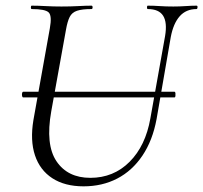

<svg xmlns="http://www.w3.org/2000/svg" viewBox="-20 -645 718 678"><path d="M62 -301Q59 -301 58 -306Q57 -311 58 -316Q59 -321 62 -321H596Q599 -321 599.5 -316Q600 -311 599.5 -306Q599 -301 596 -301ZM563 -518Q571 -566 556 -589.5Q541 -613 502 -613Q499 -613 499 -619Q499 -625 502 -625Q523 -625 544.5 -623.5Q566 -622 592 -622Q614 -622 635.5 -623.5Q657 -625 674 -625Q678 -625 677.5 -619Q677 -613 674 -613Q637 -613 614.5 -587.5Q592 -562 583 -514L533 -225Q519 -149 483 -95.5Q447 -42 394 -14.5Q341 13 275 13Q209 13 165 -15.5Q121 -44 103.5 -96.5Q86 -149 98 -221L156 -545Q164 -589 152 -601Q140 -613 92 -613Q89 -613 89 -619Q89 -625 92 -625Q114 -625 141 -623.5Q168 -622 197 -622Q229 -622 256 -623.5Q283 -625 303 -625Q307 -625 307 -619Q307 -613 303 -613Q270 -613 252 -607Q234 -601 226 -585Q218 -569 213 -540L161 -252Q140 -134 179.5 -75.5Q219 -17 299 -17Q381 -17 437.5 -73.5Q494 -130 511 -227Z"/></svg>

Font: Cormorant
Style: Italic
Weight: 400
Italic angle: -10°
Designer: Christian Thalmann (Catharsis Fonts)
Foundry: Catharsis Fonts
Version: Version 4.000